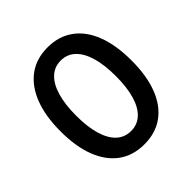

<svg xmlns="http://www.w3.org/2000/svg" viewBox="-197 -886 1046 1046"><g transform="rotate(-45 326.0 -363.5)"><path d="M326.2 9.8Q239.7 9.8 178.7 -34.4Q117.7 -78.6 85.2 -161.9Q52.7 -245.1 52.7 -363.3Q52.7 -481.4 85.4 -564.9Q118.2 -648.4 179.2 -692.9Q240.2 -737.3 326.2 -737.3Q412.1 -737.3 473.6 -692.9Q535.2 -648.4 567.4 -564.9Q599.6 -481.4 599.6 -363.3Q599.6 -245.1 567.4 -161.9Q535.2 -78.6 474.1 -34.4Q413.1 9.8 326.2 9.8ZM326.2 -92.8Q375 -92.8 409.2 -124.5Q443.4 -156.2 461.2 -216.8Q479 -277.3 479 -363.3Q479 -449.7 461.2 -510.5Q443.4 -571.3 409.2 -603.5Q375 -635.7 326.2 -635.7Q277.3 -635.7 243.2 -603.5Q209 -571.3 191.2 -510.5Q173.3 -449.7 173.3 -363.3Q173.3 -277.3 191.2 -216.8Q209 -156.2 243.2 -124.5Q277.3 -92.8 326.2 -92.8Z"/></g></svg>

Font: Inter Cardless
Style: Medium
Weight: 500
Designer: Rasmus Andersson
Foundry: rsms
Version: Version 4.001;git-9221beed3